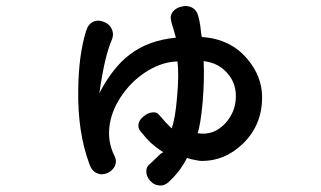

<svg xmlns="http://www.w3.org/2000/svg" viewBox="-20 -621 1040 622"><path d="M258.8 -520.5Q234.4 -441.4 233.4 -328.1Q231.4 -192.4 269.5 -89.8Q277.3 -66.4 294.9 -59.6Q310.5 -52.7 328.1 -60.5Q343.8 -67.4 351.6 -82Q359.4 -98.6 351.6 -114.3Q326.2 -164.1 335.9 -220.7Q344.7 -271.5 379.9 -319.3Q413.1 -364.3 460 -392.6Q507.8 -420.9 554.7 -421.9Q560.5 -381.8 553.7 -307.6Q547.9 -236.3 536.1 -205.1Q525.4 -215.8 516.6 -224.6Q511.7 -230.5 504.9 -238.3L495.1 -249Q488.3 -258.8 472.7 -256.8Q458 -254.9 445.3 -244.1Q431.6 -233.4 428.7 -219.7Q425.8 -204.1 440.4 -189.5Q453.1 -172.9 467.8 -159.2Q483.4 -144.5 508.8 -127.9Q501 -124 495.1 -118.2Q492.2 -115.2 485.4 -108.4L466.8 -90.8Q453.1 -81.1 454.1 -64.5Q454.1 -49.8 465.8 -36.1Q477.5 -22.5 493.2 -20.5Q510.7 -17.6 525.4 -30.3Q544.9 -47.9 562.5 -71.3Q577.1 -91.8 585.9 -109.4Q599.6 -104.5 613.3 -102.5Q625 -99.6 634.8 -99.6Q708 -99.6 765.6 -154.3Q829.1 -214.8 829.1 -305.7Q829.1 -373 782.2 -428.7Q727.5 -495.1 633.8 -501L631.8 -511.7Q629.9 -529.3 628.9 -537.1Q627 -550.8 623 -566.4Q618.2 -587.9 601.6 -596.7Q585.9 -604.5 568.4 -599.6Q549.8 -595.7 540 -583Q529.3 -569.3 535.2 -550.8V-548.8Q541 -530.3 543 -523.4Q545.9 -513.7 549.8 -499Q460 -490.2 400.4 -444.3Q346.7 -404.3 301.8 -319.3Q312.5 -390.6 321.3 -425.8Q330.1 -463.9 343.8 -496.1Q349.6 -514.6 339.8 -531.2Q332 -544.9 314.5 -550.8Q297.9 -557.6 282.2 -550.8Q265.6 -543 258.8 -520.5ZM639.6 -422.9Q685.5 -418 713.9 -386.7Q744.1 -355.5 744.1 -309.6Q744.1 -258.8 710 -221.7Q671.9 -180.7 620.1 -189.5Q629.9 -216.8 636.7 -292Q642.6 -367.2 639.6 -422.9Z"/></svg>

Font: GungsuhChe
Style: Regular
Weight: 400
Monospace: yes
Version: Version 2.21